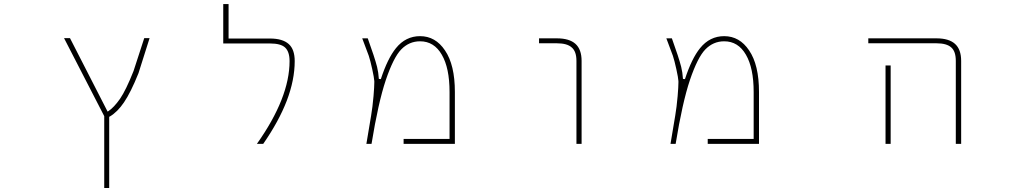

<svg xmlns="http://www.w3.org/2000/svg" viewBox="-20 -733 5040 947"><path d="M494.1 194.3V-160.2L295.9 -544.9H325.2L510.7 -182.6L515.6 -185.5Q542 -203.1 572.3 -246.1Q601.6 -289.1 638.7 -382.8L691.4 -544.9H717.8L663.1 -372.1Q625 -277.3 591.8 -228.5Q559.6 -180.7 521.5 -158.2L518.6 -157.2V194.3Z M1247.1 -23.4Q1408.2 -251 1408.2 -431.6Q1408.2 -478.5 1385.7 -499Q1364.3 -518.6 1311.5 -518.6H1081.1V-712.9H1107.4V-543H1311.5Q1374 -543 1404.3 -515.6Q1433.6 -489.3 1433.6 -431.6Q1433.6 -338.9 1394.5 -236.3Q1355.5 -134.8 1278.3 -23.4Z M1970.7 -23.4V-47.9H2197.3V-279.3Q2197.3 -397.5 2159.2 -462.9Q2121.1 -529.3 2051.8 -529.3Q1998 -529.3 1959 -489.3Q1920.9 -450.2 1882.8 -337.9Q1845.7 -227.5 1812.5 -23.4H1787.1Q1803.7 -125 1810.5 -163.1Q1817.4 -203.1 1822.3 -258.8Q1826.2 -305.7 1826.2 -326.2Q1826.2 -330.1 1826.2 -333Q1825.2 -349.6 1815.9 -392.1Q1806.6 -434.6 1798.8 -458Q1791 -480.5 1766.6 -543.9H1793.9Q1828.1 -449.2 1839.8 -403.3Q1846.7 -375 1848.6 -343.8L1858.4 -342.8Q1891.6 -444.3 1932.6 -495.1Q1957 -525.4 1986.8 -540Q2016.6 -554.7 2051.8 -554.7Q2089.8 -554.7 2120.6 -537.1Q2151.4 -519.5 2174.8 -484.4Q2223.6 -413.1 2223.6 -279.3V-23.4Z M2823.2 -23.4V-432.6Q2823.2 -479.5 2799.8 -499Q2777.3 -519.5 2726.6 -519.5H2638.7V-543.9H2726.6Q2788.1 -543.9 2818.4 -516.6Q2848.6 -489.3 2848.6 -432.6V-23.4Z M3470.7 -23.4V-47.9H3697.3V-279.3Q3697.3 -397.5 3659.2 -462.9Q3621.1 -529.3 3551.8 -529.3Q3498 -529.3 3459 -489.3Q3420.9 -450.2 3382.8 -337.9Q3345.7 -227.5 3312.5 -23.4H3287.1Q3303.7 -125 3310.5 -163.1Q3317.4 -203.1 3322.3 -258.8Q3326.2 -305.7 3326.2 -326.2Q3326.2 -330.1 3326.2 -333Q3325.2 -349.6 3315.9 -392.1Q3306.6 -434.6 3298.8 -458Q3291 -480.5 3266.6 -543.9H3293.9Q3328.1 -449.2 3339.8 -403.3Q3346.7 -375 3348.6 -343.8L3358.4 -342.8Q3391.6 -444.3 3432.6 -495.1Q3457 -525.4 3486.8 -540Q3516.6 -554.7 3551.8 -554.7Q3589.8 -554.7 3620.6 -537.1Q3651.4 -519.5 3674.8 -484.4Q3723.6 -413.1 3723.6 -279.3V-23.4Z M4694.3 -23.4V-432.6Q4694.3 -479.5 4671.9 -499Q4649.4 -519.5 4598.6 -519.5H4262.7V-543.9H4598.6Q4660.2 -543.9 4690.4 -516.6Q4720.7 -489.3 4720.7 -432.6V-23.4ZM4347.7 -23.4V-410.2H4373V-23.4Z"/></svg>

Font: Mgen+ 1m thin
Style: Regular
Weight: 100
Designer: [Source Han Sans]
Ryoko NISHIZUKA  (kana & ideographs); Paul D. Hunt (Latin, Greek & Cyrillic); Wenlong ZHANG  (bopomofo
Version: Version 1.059.20150602